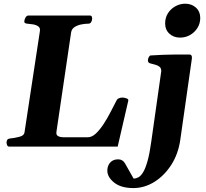

<svg xmlns="http://www.w3.org/2000/svg" viewBox="-20 -775 1091 1015"><path d="M14.6 -21Q14.6 -30.8 18.8 -36.4Q22.9 -42 33.7 -43Q57.6 -45.4 82.3 -51.8Q106.9 -58.1 109.4 -74.2L190.9 -610.4Q193.8 -627.4 182.4 -635.5Q170.9 -643.6 154.1 -646.2Q137.2 -648.9 123.5 -649.9Q108.4 -651.4 108.4 -660.6Q108.4 -670.9 114.7 -681.9Q121.1 -692.9 129.9 -692.9H454.6Q462.9 -692.9 465.1 -687.3Q467.3 -681.6 467.3 -676.3Q467.3 -668.5 462.4 -659.2Q457.5 -649.9 447.8 -649.9Q431.2 -649.9 410.6 -646Q390.1 -642.1 374.5 -632.1Q358.9 -622.1 356 -604L278.3 -77.6Q275.9 -61 287.8 -55.2Q299.8 -49.3 314.5 -49.3H443.8Q465.8 -49.3 487.1 -69.3Q508.3 -89.4 528.1 -119.9Q547.9 -150.4 564.9 -183.6Q582 -216.8 595.7 -243.2Q599.6 -252 608.9 -255.6Q618.2 -259.3 626 -259.3Q636.7 -259.3 648.4 -255.1Q660.2 -251 658.2 -242.7L602.1 0H28.3Q21 0 17.8 -7.3Q14.6 -14.6 14.6 -21ZM685.1 219.2Q619.6 219.2 583.5 190.2Q547.4 161.1 547.4 127Q547.4 111.3 553.7 97.7Q560.1 84 572.8 75.7Q585.4 67.4 605 67.4Q628.4 67.4 640.6 88.4L686.5 169.4Q699.2 168.9 711.9 162.1Q724.6 155.3 736.8 135.3Q749 115.2 760 76.2Q771 37.1 779.8 -27.3L832.5 -398.9Q832.5 -414.1 824.2 -421.4Q815.9 -428.7 802 -432.6Q788.1 -436.5 771 -440.9Q766.1 -443.4 763.7 -447.3Q761.2 -451.2 762.2 -460.4Q763.2 -466.3 767.1 -473.9Q771 -481.4 776.9 -481.9Q845.2 -486.3 899.4 -486.6Q953.6 -486.8 982.9 -486.8Q986.8 -486.8 991 -482.9Q995.1 -479 994.6 -467.3L933.1 -36.1Q922.4 39.1 885.3 96.7Q848.1 154.3 795.7 186.8Q743.2 219.2 685.1 219.2ZM932.1 -576.2Q897.9 -576.2 875.5 -596.9Q853 -617.7 853 -651.4Q853 -681.6 867.9 -705.1Q882.8 -728.5 907.2 -741.9Q931.6 -755.4 959 -755.4Q993.2 -755.4 1015.9 -734.6Q1038.6 -713.9 1038.6 -680.2Q1038.6 -650.9 1023.7 -627.2Q1008.8 -603.5 984.6 -589.8Q960.4 -576.2 932.1 -576.2Z"/></svg>

Font: Gelasio
Style: Bold Italic
Weight: 700
Italic angle: -8.5°
Designer: Eben Sorkin
Foundry: Eben Sorkin
Version: Version 1.008